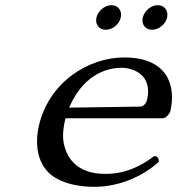

<svg xmlns="http://www.w3.org/2000/svg" viewBox="-20 -712 685 742"><path d="M352.7 -644C346.7 -618 362.8 -597 388.8 -597C414.8 -597 440.7 -618 446.7 -644C452.7 -670 436.8 -692 410.8 -692C384.8 -692 358.7 -670 352.7 -644ZM531.7 -644C525.7 -618 541.8 -597 567.8 -597C593.8 -597 619.7 -618 625.7 -644C631.7 -670 615.8 -692 589.8 -692C563.8 -692 537.7 -670 531.7 -644ZM247.3 -296C298 -416 384.9 -450 448.9 -450C496.9 -450 570.4 -422 548.3 -326C546 -316 536.3 -300.2 522.3 -300ZM576.2 -109C519.2 -66 461.2 -40 386.2 -40C322 -40 266.3 -62 238.7 -120C222.5 -158 217.6 -189 232.9 -255H607.9C621.9 -255 635.8 -272 638.6 -284C660.3 -378 630.1 -490 460.1 -490C322.1 -490 169.2 -395 130.2 -226C115.9 -164 122.8 -103 154.1 -61C185.7 -16 256.7 10 344.7 10C438.7 10 530.7 -29 594.1 -87C593.6 -98 590.9 -108 576.2 -109Z"/></svg>

Font: Linux Libertine Mono O
Style: Mono Oblique
Weight: 400
Italic angle: -13°
Designer: Philipp H. Poll
Foundry: Philipp H. Poll
Version: Version 5.1.7